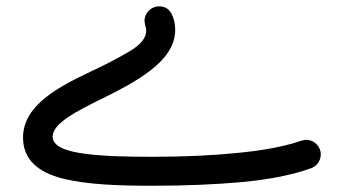

<svg xmlns="http://www.w3.org/2000/svg" viewBox="-20 -559 1078 602"><path d="M479 -539.1C453.6 -539.1 433.1 -518.6 433.1 -493.2C433.1 -488.8 435.1 -482.9 435.5 -478.5C437.5 -473.1 438.5 -468.3 438.5 -462.9C438.5 -440.9 421.9 -419.9 389.2 -399.9C356 -379.9 313.5 -357.4 262.2 -333.5C169.4 -289.1 52.2 -231 52.2 -127.9C52.2 -57.6 100.6 -18.6 177.2 1C253.4 20 353 23.4 456.5 23.4C560.5 23.4 655.3 19.5 740.7 11.7C826.2 3.4 897.9 -10.7 955.6 -31.7C972.7 -37.6 985.8 -54.7 985.8 -74.7C985.8 -100.1 965.3 -120.6 939.9 -120.6C937.5 -120.6 932.1 -119.6 924.3 -117.7C873 -100.1 807.1 -87.4 725.6 -79.6C644 -71.3 554.7 -67.4 456.5 -67.4C382.3 -67.4 305.7 -68.8 245.1 -77.1C184.6 -85 145 -101.1 145 -130.4C145 -171.9 217.8 -209.5 303.7 -251.5C351.1 -274.9 406.7 -303.2 452.1 -338.4C497.6 -373.5 529.3 -415 529.3 -465.3C529.3 -484.9 525.4 -502 517.1 -517.1C508.8 -531.7 496.1 -539.1 479 -539.1Z"/></svg>

Font: Mikhak Medium
Style: Regular
Weight: 500
Designer: Amin Abedi
Version: Version 3.2